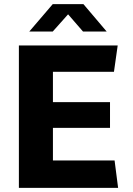

<svg xmlns="http://www.w3.org/2000/svg" viewBox="-20 -905 640 925"><path d="M71 0V-686H547L529 -559H235V-413H510V-289H235V-132H532L549 0ZM121 -753 234 -885H382L494 -753H380L308 -836L234 -753Z"/></svg>

Font: Chivo Mono
Style: Bold
Weight: 700
Monospace: yes
Designer: Hector Gatti
Foundry: Omnibus-Type
Version: Version 1.008; ttfautohint (v1.8.4.7-5d5b)